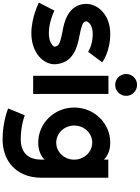

<svg xmlns="http://www.w3.org/2000/svg" viewBox="166 -1023 1078 1482"><g transform="rotate(90 705.0 -282.0)"><path d="M445 -532C445 -532 364 -594 226 -594C80 -594 -6 -501 -6 -407C-6 -394 -4 -381 -1 -368C20 -288 89 -251 173 -232C206 -225 242 -220 273 -210C297 -203 320 -195 324 -168C325 -158 317 -151 308 -144C287 -128 257 -120 221 -120C130 -120 46 -163 46 -163L-16 -43C-16 -43 98 15 221 15C308 15 377 -17 416 -60C445 -91 460 -128 460 -166C460 -173 459 -181 458 -188C444 -281 377 -323 293 -345C252 -356 206 -361 168 -374C151 -380 135 -384 130 -402C129 -404 129 -406 129 -408C129 -417 135 -425 142 -432C160 -449 190 -459 226 -459C313 -459 364 -423 364 -423Z M689 -580H549V1H689ZM619 -801C572 -801 535 -763 535 -717C535 -670 572 -632 619 -632C666 -632 704 -670 704 -717C704 -763 666 -801 619 -801Z M1196 -326V-305C1191 -234 1135 -177 1065 -177C991 -177 933 -240 933 -316C933 -392 991 -455 1065 -455C1135 -455 1191 -397 1196 -326ZM1196 -87V-64C1196 -8 1181 33 1152 60C1123 86 1083 97 1040 97C932 97 854 66 854 66L801 194C801 194 901 237 1040 237C1120 237 1194 212 1247 163C1300 114 1336 39 1336 -64V-579H1196V-545C1165 -576 1122 -594 1065 -594C915 -594 794 -470 794 -316C794 -162 915 -38 1065 -38C1122 -38 1165 -56 1196 -87Z"/></g></svg>

Font: MintSans
Style: Bold
Weight: 700
Version: Version 2.0